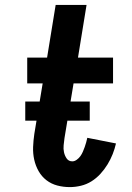

<svg xmlns="http://www.w3.org/2000/svg" viewBox="-20 -755 540 783"><path d="M265 8Q238 8 213.5 1.5Q189 -5 169.5 -20Q150 -35 137.5 -57Q125 -79 119.5 -104Q114 -129 115 -155.5Q116 -182 120 -209L154 -415H91V-520H172L207 -735H333L298 -520H441V-415H280L243 -192Q241 -177 239.5 -162.5Q238 -148 241 -134Q244 -120 252 -108.5Q260 -97 275 -97Q284 -97 293 -103.5Q302 -110 308 -118.5Q314 -127 318 -136.5Q322 -146 325.5 -155.5Q329 -165 331.5 -174.5Q334 -184 336 -193L453 -170Q448 -148 439.5 -126.5Q431 -105 418.5 -84.5Q406 -64 389.5 -46Q373 -28 353 -15.5Q333 -3 310 2.5Q287 8 265 8ZM346 -263H83V-341H346Z"/></svg>

Font: Iosevka Extrabold
Style: Italic
Weight: 800
Italic angle: -9°
Monospace: yes
Designer: Belleve Invis
Foundry: Belleve Invis
Version: Version 32.5.0; ttfautohint (v1.8.4)